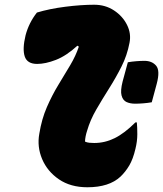

<svg xmlns="http://www.w3.org/2000/svg" viewBox="-20 -780 689 811"><path d="M136 -727Q189 -743 256 -751.5Q323 -760 378 -760Q425 -760 461.5 -736Q498 -712 516.5 -675Q535 -638 527 -599Q517 -546 493 -498.5Q469 -451 440.5 -406Q412 -361 386.5 -317Q361 -273 348 -228Q340 -204 339 -182Q347 -178 357.5 -177Q368 -176 378 -176Q423 -176 464.5 -196.5Q506 -217 552 -263H558Q560 -243 560 -213Q560 -183 552 -151Q542 -108 526 -81Q510 -54 489 -34Q441 11 349 11Q278 11 229 -22.5Q180 -56 158 -108Q136 -160 146 -215Q156 -277 178 -327.5Q200 -378 226.5 -421.5Q253 -465 276.5 -504.5Q300 -544 313 -583L307 -587Q260 -544 216 -527Q172 -510 137 -510Q95 -510 84.5 -541.5Q74 -573 88 -631Q102 -684 136 -727ZM621 -348Q604 -345 585 -343.5Q566 -342 551 -342Q530 -342 514.5 -349Q499 -356 493.5 -376.5Q488 -397 498 -436L520 -517Q537 -520 556 -521.5Q575 -523 590 -523Q622 -523 639.5 -502.5Q657 -482 642 -426Z"/></svg>

Font: Recursive Mn Csl St Blk
Style: Italic
Weight: 900
Italic angle: -15°
Monospace: yes
Version: Version 1.079;hotconv 1.0.112;makeotfexe 2.5.65598; ttfautoh